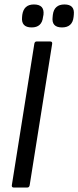

<svg xmlns="http://www.w3.org/2000/svg" viewBox="-20 -841 351 861"><path d="M42 0Q32 0 33 -10L134 -645Q136 -655 144 -655H205Q215 -655 214 -645L113 -10Q111 0 102 0ZM258 -718Q210 -718 216 -765L217 -775Q223 -821 269 -821Q316 -821 311 -775L310 -765Q305 -718 258 -718ZM122 -718Q74 -718 79 -765L80 -775Q87 -821 132 -821Q180 -821 175 -775L173 -765Q168 -718 122 -718Z"/></svg>

Font: Sofia Sans Condensed Medium
Style: Italic
Weight: 500
Italic angle: -9°
Designer: Botio Nikoltchev, Ani Petrova
Foundry: lettersoup
Version: Version 4.101; ttfautohint (v1.8.4.7-5d5b)